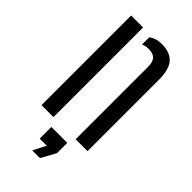

<svg xmlns="http://www.w3.org/2000/svg" viewBox="-247 -668 909 909"><g transform="rotate(45 208.0 -213.0)"><path d="M55.5 0V-600H135.5V0ZM284 0V-487Q283.5 -519 269.5 -533Q255.5 -547 225 -547Q215 -547 206 -545Q197 -543 189 -539.5V-588Q201.5 -597.5 217.5 -602.5Q233.5 -607.5 254 -607.5Q309.5 -607.5 336.2 -577.5Q363 -547.5 363.5 -481V0ZM176 182.5 209 118H161.5V40H268V109L227.5 182.5Z"/></g></svg>

Font: Big Shoulders Stencil Text Thin
Style: Regular
Weight: 400
Version: Version 2.001